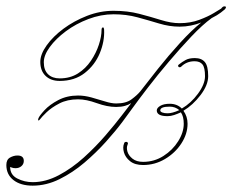

<svg xmlns="http://www.w3.org/2000/svg" viewBox="-115 -577 732 605"><path d="M592 -557Q601 -557 594 -548Q592 -546 581 -537.5Q570 -529 552 -520Q523 -499 488 -462Q453 -425 417 -382.5Q381 -340 351 -301Q321 -262 303 -237Q293 -223 271.5 -194Q250 -165 219 -130.5Q188 -96 151 -64.5Q114 -33 72.5 -12.5Q31 8 -12 8Q-50 8 -72.5 -9.5Q-95 -27 -95 -57Q-95 -74 -83.5 -80.5Q-72 -87 -60 -87Q-40 -87 -40 -70Q-40 -60 -47.5 -53.5Q-55 -47 -66 -47Q-73 -47 -78 -49Q-83 -51 -83 -51Q-83 -26 -60.5 -14.5Q-38 -3 -12 -3Q29 -3 70.5 -25Q112 -47 149.5 -81Q187 -115 217.5 -150.5Q248 -186 269 -213.5Q290 -241 297 -250Q298 -251 298 -252Q291 -247 279 -243.5Q267 -240 251 -240Q223 -240 190 -252Q157 -264 131 -264Q97 -264 72 -251Q47 -238 31.5 -223Q16 -208 11 -201Q8 -197 6 -197.5Q4 -198 6 -204Q9 -212 25 -229.5Q41 -247 68.5 -261.5Q96 -276 131 -276Q151 -276 173 -270Q195 -264 215.5 -257.5Q236 -251 251 -251Q282 -251 299.5 -264Q317 -277 327 -289Q350 -319 383 -360.5Q416 -402 452 -441.5Q488 -481 519 -506Q504 -500 486.5 -496.5Q469 -493 451 -493Q419 -493 386 -503Q353 -513 318 -522.5Q283 -532 243 -532Q203 -532 163.5 -517Q124 -502 92.5 -478.5Q61 -455 42 -429Q23 -403 23 -381Q23 -356 36.5 -343Q50 -330 73 -330Q106 -330 130.5 -345.5Q155 -361 171.5 -385.5Q188 -410 196.5 -436Q205 -462 205 -483Q205 -489 208.5 -490.5Q212 -492 213 -484Q215 -447 199.5 -409.5Q184 -372 152 -347Q120 -322 73 -322Q45 -322 28.5 -338Q12 -354 12 -382Q12 -406 32 -434Q52 -462 85 -486.5Q118 -511 159 -527Q200 -543 243 -543Q287 -543 323.5 -533.5Q360 -524 392 -514Q424 -504 451 -504Q485 -504 513 -514.5Q541 -525 559 -536Q577 -547 582 -550Q587 -557 592 -557ZM499 -394Q520 -394 530.5 -381.5Q541 -369 541 -337Q541 -309 517 -277.5Q493 -246 463 -228Q476 -210 476 -187Q476 -155 456.5 -125Q437 -95 405 -76Q373 -57 336 -57Q310 -57 295 -69Q280 -81 275.5 -97Q271 -113 276 -125Q277 -130 283 -130Q286 -130 287.5 -127.5Q289 -125 287 -121Q283 -112 286.5 -99.5Q290 -87 302.5 -77Q315 -67 336 -67Q371 -67 400 -85.5Q429 -104 446.5 -132Q464 -160 464 -187Q464 -210 455 -223Q444 -218 433.5 -214.5Q423 -211 413 -211Q379 -211 379 -229Q379 -237 390 -243.5Q401 -250 420 -250Q443 -250 458 -235Q487 -252 509 -282Q531 -312 531 -337Q531 -364 523 -374Q515 -384 498 -384Q473 -384 456 -367Q454 -365 451 -365Q448 -365 446.5 -368Q445 -371 449 -374Q459 -382 470 -388Q481 -394 499 -394ZM413 -220Q428 -220 450 -230Q437 -241 420 -241Q390 -241 390 -229Q390 -225 396.5 -222.5Q403 -220 413 -220Z"/></svg>

Font: Kapakana Light
Style: Regular
Weight: 300
Designer: Kyosuke Nagai
Version: Version 1.000